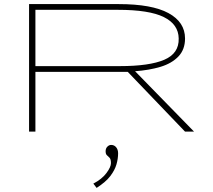

<svg xmlns="http://www.w3.org/2000/svg" viewBox="-20 -643 1040 938"><path d="M122 0V-623H560Q722 -623 803 -579Q884 -535 884 -455Q884 -401 851.5 -367Q819 -333 764 -316.5Q709 -300 640 -295L928 0H884L604 -292H153V0ZM153 -320H566Q710 -320 782.5 -351Q855 -382 853 -455Q852 -524 780.5 -559.5Q709 -595 556 -595H153ZM452 275 436 254Q478 232 500 202.5Q522 173 522 154Q522 135 515.5 128Q509 121 502.5 115.5Q496 110 496 96Q496 82 504.5 73.5Q513 65 523 65Q538 65 547.5 76.5Q557 88 557 106Q557 132 549 160Q541 188 519 217Q497 246 452 275Z"/></svg>

Font: Inconsolata UltraExpanded ExtraLight
Style: Regular
Weight: 200
Width: 9
Monospace: yes
Designer: Raph Levien, Cyreal, Brenton Simpson
Foundry: Raph Levien, Cyreal, Google
Version: Version 3.001; ttfautohint (v1.8.2.53-6de2)